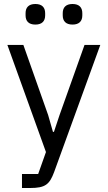

<svg xmlns="http://www.w3.org/2000/svg" viewBox="-20 -741 539 961"><path d="M157 -618C191 -618 206 -636 206 -664V-675C206 -703 191 -721 157 -721C123 -721 108 -703 108 -675V-664C108 -636 123 -618 157 -618ZM343 -618C377 -618 392 -636 392 -664V-675C392 -703 377 -721 343 -721C309 -721 294 -703 294 -675V-664C294 -636 309 -618 343 -618ZM403 -516 278 -165 250 -81H245L221 -165L97 -516H17L210 20L171 130H90V200H131C207 200 228 182 251 120L482 -516Z"/></svg>

Font: Braiins Sans
Style: Regular
Weight: 400
Designer: Mike Abbink, Paul van der Laan, Pieter van Rosmalen, Jiri Chlebus, Lubos Buracinsky
Foundry: Bold Monday, Sudetype
Version: Version 1.000;hotconv 1.0.109;makeotfexe 2.5.65596